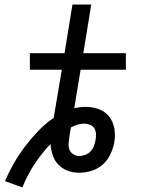

<svg xmlns="http://www.w3.org/2000/svg" viewBox="-20 -755 640 848"><path d="M79 73 2 45Q19 5 41 -33.5Q63 -72 90 -107.5Q117 -143 148.5 -176Q180 -209 217 -234L253 -447H112V-520H265L300 -735H383L348 -520H536V-447H336L308 -277Q321 -280 334 -281.5Q347 -283 359 -283Q390 -283 417.5 -272.5Q445 -262 462.5 -239.5Q480 -217 485 -187.5Q490 -158 485 -127Q480 -100 467.5 -73.5Q455 -47 433.5 -28Q412 -9 384 -0.5Q356 8 329 8Q303 8 279 -1Q255 -10 238 -27.5Q221 -45 213 -69Q205 -93 203 -119Q163 -77 131 -28Q99 21 79 73ZM330 -66Q343 -66 356.5 -71Q370 -76 380 -86.5Q390 -97 395 -110.5Q400 -124 402 -137Q405 -151 404 -164.5Q403 -178 396.5 -188.5Q390 -199 377.5 -204Q365 -209 352 -209Q337 -209 322.5 -204.5Q308 -200 293 -192L286 -149Q284 -135 283 -120.5Q282 -106 287 -93.5Q292 -81 304 -73.5Q316 -66 330 -66Z"/></svg>

Font: Iosevka Aile
Style: Italic
Weight: 400
Italic angle: -9°
Designer: Belleve Invis
Foundry: Belleve Invis
Version: Version 28.0.1; ttfautohint (v1.8.4)